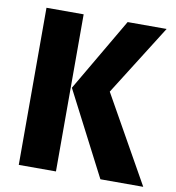

<svg xmlns="http://www.w3.org/2000/svg" viewBox="-79 -764 765 834"><g transform="rotate(10 304.0 -346.5)"><path d="M59 0V-693H223V0ZM417 -693H589L393 -382L608 0H419L228 -370Z"/></g></svg>

Font: Fira Mono
Style: Bold
Weight: 700
Monospace: yes
Designer: Carrois Corporate & Edenspiekermann AG
Foundry: Carrois Corporate GbR & Edenspiekermann AG
Version: Version 3.206